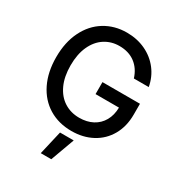

<svg xmlns="http://www.w3.org/2000/svg" viewBox="-216 -860 1150 1234"><g transform="rotate(30 358.5 -243.0)"><path d="M366.2 -618.2Q306.2 -618.2 258.1 -587.2Q210 -556.2 182.6 -496.3Q155.3 -436.5 155.3 -353.5Q155.3 -270 182.9 -210.4Q210.4 -150.9 259.3 -119.9Q308.1 -88.9 371.1 -88.9Q427.2 -88.9 469.7 -111.3Q512.2 -133.8 535.9 -175.5Q559.6 -217.3 560.5 -273.4H386.7V-362.3H665V-282.2Q665 -194.3 627.4 -128.2Q589.8 -62 522.7 -26.1Q455.6 9.8 370.1 9.8Q274.9 9.8 202.1 -34.4Q129.4 -78.6 89.1 -160.9Q48.8 -243.2 48.8 -353.5Q48.8 -463.9 89.4 -546.1Q129.9 -628.4 201.9 -672.6Q273.9 -716.8 365.2 -716.8Q440.9 -716.8 503.7 -687.3Q566.4 -657.7 607.2 -604.7Q647.9 -551.8 660.2 -483.4H549.8Q529.8 -547.4 482.7 -582.8Q435.5 -618.2 366.2 -618.2ZM312.5 54.7H414.1L349.6 231.4H271.5Z"/></g></svg>

Font: Pretendard Medium
Style: Regular
Weight: 500
Designer: Base glyphs from Inter by Rasmus Andersson; Hangeul glyphs from Noto Sans CJK(Source Han Sans) by Jang Soo-young and Kan
Foundry: Kil Hyung-jin
Version: Version 1.309